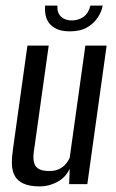

<svg xmlns="http://www.w3.org/2000/svg" viewBox="-20 -658 416 686"><path d="M123 8Q85 8 63 -2.5Q41 -13 32 -31Q23 -49 22.5 -72.5Q22 -96 26 -123L78 -495H154L103 -131Q100 -115 99.5 -100Q99 -85 103 -73Q107 -61 119.5 -54Q132 -47 156 -47Q179 -47 193.5 -55Q208 -63 216.5 -74Q225 -85 229 -94L285 -495H361L292 0H227L229 -55Q214 -23 184 -7.5Q154 8 123 8ZM229 -546Q199 -546 180.5 -555.5Q162 -565 153 -579Q144 -593 142 -609Q140 -625 141 -638H185Q184 -611 198.5 -598Q213 -585 236 -585Q260 -585 278 -597.5Q296 -610 303 -638H347Q343 -616 329 -595Q315 -574 291 -560Q267 -546 229 -546Z"/></svg>

Font: Alumni Sans Thin Medium
Style: Italic
Weight: 500
Italic angle: -8°
Version: Version 1.016